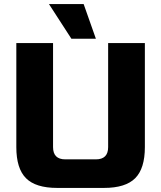

<svg xmlns="http://www.w3.org/2000/svg" viewBox="-20 -911 790 941"><path d="M60 0ZM510 -700H690V-190Q690 -85 642.5 -37.5Q595 10 490 10H260Q155 10 107.5 -37.5Q60 -85 60 -190V-700H240V-190Q240 -130 300 -130H450Q510 -130 510 -190ZM330 -721 220 -891H390L450 -721Z"/></svg>

Font: Russo One
Style: Regular
Weight: 400
Designer: Jovanny lemonad
Foundry: Jovanny Lemonad
Version: Version 1.001